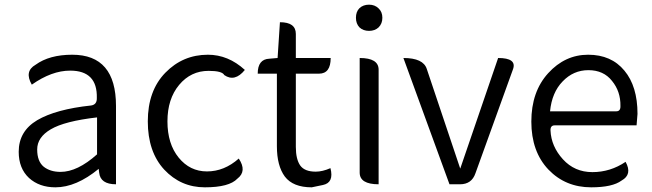

<svg xmlns="http://www.w3.org/2000/svg" viewBox="-20 -788 2788 821"><path d="M217 13Q148 13 104 -27Q60 -68 60 -139Q60 -227 139 -274Q219 -321 370 -337Q395 -341 394 -369Q397 -486 280 -486Q201 -486 116 -426Q83 -483 132 -511Q191 -554 289 -554Q476 -554 476 -335V0Q409 0 404 -50L402 -66Q306 13 217 13ZM239 -53Q311 -53 395 -128V-286Q256 -270 197 -235Q139 -201 139 -149Q139 -98 167 -75Q195 -53 239 -53Z M1001 -110Q1037 -56 995 -24Q960 13 856 13Q753 13 682 -63Q612 -139 612 -269Q612 -400 687 -477Q762 -554 869 -554Q956 -554 1027 -489Q984 -436 939 -467Q930 -485 872 -485Q796 -485 746 -425Q696 -365 696 -269Q696 -173 744 -114Q792 -55 865 -55Q939 -55 1001 -110Z M1313 13Q1233 13 1198 -33Q1164 -79 1164 -163V-473H1082Q1082 -535 1132 -537L1167 -540L1177 -693Q1245 -693 1245 -643V-540H1394Q1394 -473 1344 -473H1245V-160Q1245 -107 1264 -80Q1283 -54 1330 -54Q1359 -54 1393 -69Q1409 -7 1361 3Z M1599 0Q1518 0 1518 -50V-540Q1599 -540 1599 -490V0ZM1599 -671Q1583 -656 1558 -656Q1533 -656 1517 -671Q1502 -687 1502 -712Q1502 -738 1517 -753Q1533 -768 1558 -768Q1583 -768 1599 -752Q1615 -737 1615 -712Q1615 -687 1599 -671Z M1902 0 1705 -540Q1790 -540 1805 -493L1948 -67L2110 -540Q2190 -540 2174 -493L2013 -47Q1997 0 1947 0Z M2508 13Q2398 13 2325 -63Q2252 -140 2252 -268Q2252 -396 2324 -475Q2396 -554 2495 -554Q2594 -554 2650 -486Q2706 -419 2706 -301L2702 -252H2352Q2333 -252 2334 -230Q2337 -162 2387 -107Q2437 -52 2513 -52Q2590 -52 2655 -96Q2685 -42 2638 -16Q2599 13 2508 13ZM2332 -312H2615Q2634 -312 2633 -335Q2634 -397 2597 -442Q2561 -488 2496 -488Q2432 -488 2386 -440Q2340 -393 2332 -312Z"/></svg>

Font: Swei Half Moon CJK TC
Style: DemiLight
Weight: 350
Version: Version 2.125